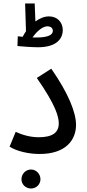

<svg xmlns="http://www.w3.org/2000/svg" viewBox="-20 -878 497 1101"><path d="M198 -607C315 -607 340 -666 340 -705C340 -750 309 -784 261 -784C234 -784 208 -773 183 -755L179 -858H124L129 -699C122 -689 116 -678 110 -667C99 -668 89 -669 82 -670L80 -614C100 -612 162 -607 198 -607ZM252 -727C271 -727 283 -717 283 -701C283 -679 257 -663 191 -663C183 -663 175 -663 166 -663C183 -687 218 -727 252 -727ZM35 -37C77 -10 146 5 207 5C356 5 416 -74 416 -162C416 -232 373 -342 274 -484L191 -431C302 -272 317 -207 317 -170C317 -117 280 -91 202 -91C153 -91 106 -105 70 -122ZM158 203C188 203 212 179 212 150C212 120 188 94 158 94C127 94 103 120 103 150C103 179 127 203 158 203Z"/></svg>

Font: Noto Sans Arabic UI SmCn Md
Style: Regular
Weight: 500
Width: 4
Designer: Monotype Design Team, Nadine Chahine and Nizar Qandah
Foundry: Monotype Imaging Inc.
Version: Version 2.010